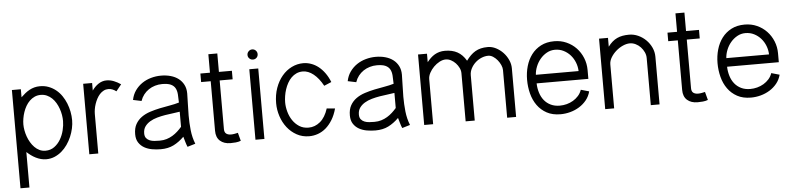

<svg xmlns="http://www.w3.org/2000/svg" viewBox="-47 -878 5481 1325"><g transform="rotate(-5 2693.5 -215.5)"><path d="M48.8 192.4V-488.3H110.8V-432.6Q125 -446.3 139.6 -458.3Q154.3 -470.2 170.4 -479Q186.5 -487.8 204.6 -492.7Q222.7 -497.6 243.7 -497.6Q276.9 -497.6 304.4 -486.8Q332 -476.1 354.5 -457.8Q377 -439.5 393.8 -414.8Q410.6 -390.1 421.9 -362.1Q433.1 -334 439 -304Q444.8 -273.9 444.8 -244.6Q444.8 -217.8 438.5 -188.5Q432.1 -159.2 420.2 -131.1Q408.2 -103 390.6 -77.6Q373 -52.2 350.6 -33.2Q328.1 -14.2 301.3 -2.9Q274.4 8.3 243.7 8.3Q224.6 8.3 206.5 3.4Q188.5 -1.5 171.9 -9.8Q155.3 -18.1 139.9 -29.3Q124.5 -40.5 110.8 -53.2V192.4ZM381.8 -244.6Q381.8 -264.6 378.2 -286.6Q374.5 -308.6 366.9 -330.1Q359.4 -351.6 347.9 -371.1Q336.4 -390.6 321 -405.3Q305.7 -419.9 286.4 -428.7Q267.1 -437.5 243.7 -437.5Q220.2 -437.5 201.2 -428.7Q182.1 -419.9 166.7 -405Q151.4 -390.1 140.1 -370.6Q128.9 -351.1 121.6 -329.6Q114.3 -308.1 110.6 -286.1Q106.9 -264.2 106.9 -244.6Q106.9 -225.6 110.8 -203.9Q114.7 -182.1 122.3 -160.6Q129.9 -139.2 141.6 -119.4Q153.3 -99.6 168.5 -84.2Q183.6 -68.8 202.4 -59.8Q221.2 -50.8 243.7 -50.8Q278.8 -50.8 304.9 -69.8Q331.1 -88.9 348.1 -117.9Q365.2 -147 373.5 -180.9Q381.8 -214.8 381.8 -244.6Z M766.6 -416.5Q755.4 -425.3 741.5 -431.2Q727.5 -437 712.9 -437Q694.8 -437 679.7 -429.2Q664.6 -421.4 652.6 -408.2Q640.6 -395 631.6 -377.9Q622.6 -360.8 616.5 -342.8Q610.4 -324.7 607.4 -306.6Q604.5 -288.6 604.5 -273.4V0H542.5V-488.3H604.5V-436Q613.3 -448.7 624 -459.7Q634.8 -470.7 647.2 -479.2Q659.7 -487.8 674.1 -492.7Q688.5 -497.6 704.6 -497.6Q731 -497.6 755.9 -487.5Q780.8 -477.5 803.2 -461.9Z M1222.2 7.8Q1214.8 -9.3 1209.7 -27.8Q1204.6 -46.4 1199.2 -64Q1164.6 -29.8 1126.5 -10.7Q1088.4 8.3 1037.1 8.3Q1007.3 8.3 977.5 3.2Q947.8 -2 923.8 -15.4Q899.9 -28.8 884.8 -51.8Q869.6 -74.7 869.6 -110.4Q869.6 -151.9 885.3 -179.7Q900.9 -207.5 926.8 -226.1Q952.6 -244.6 986.3 -255.6Q1020 -266.6 1055.4 -273.9Q1090.8 -281.2 1125.7 -287.1Q1160.6 -293 1189.5 -301.8Q1189 -333 1187.3 -358.4Q1185.5 -383.8 1175.8 -401.6Q1166 -419.4 1145 -429.2Q1124 -439 1085 -439Q1059.6 -439 1035.6 -431.9Q1011.7 -424.8 991.7 -411.4Q971.7 -397.9 956.8 -378.7Q941.9 -359.4 933.6 -335L875.5 -347.2Q882.8 -384.3 902.8 -412.4Q922.9 -440.4 950.9 -459.5Q979 -478.5 1012.9 -488Q1046.9 -497.6 1082.5 -497.6Q1118.2 -497.6 1149.2 -488.8Q1180.2 -480 1202.9 -462.6Q1225.6 -445.3 1238.8 -419.4Q1252 -393.6 1252 -359.4Q1252 -324.7 1250.2 -285.9Q1248.5 -247.1 1248.5 -206.5Q1248.5 -154.8 1253.9 -104.2Q1259.3 -53.7 1277.3 -8.8ZM1189.5 -238.3Q1169.9 -234.9 1143.1 -231.7Q1116.2 -228.5 1087.6 -223.9Q1059.1 -219.2 1031.2 -211.4Q1003.4 -203.6 981.4 -190.4Q959.5 -177.2 945.8 -158Q932.1 -138.7 932.1 -110.4Q932.1 -89.4 941.9 -77.4Q951.7 -65.4 966.6 -59.6Q981.4 -53.7 999.8 -52.5Q1018.1 -51.3 1035.2 -51.3Q1061 -51.3 1083 -58.1Q1105 -64.9 1124 -76.4Q1143.1 -87.9 1159.4 -102.8Q1175.8 -117.7 1189.5 -133.8Z M1591.8 -1.5Q1574.7 4.9 1556.4 6.6Q1538.1 8.3 1520 8.3Q1475.1 8.3 1448 -15.6Q1420.9 -39.6 1420.9 -85.9V-429.2H1354.5V-488.3H1420.9V-616.2H1482.9V-488.3H1572.8V-429.2H1482.9V-92.3Q1482.9 -69.8 1495.4 -60.3Q1507.8 -50.8 1528.8 -50.8Q1540.5 -50.8 1553.2 -53.2Q1565.9 -55.7 1576.7 -58.1Z M1759.8 -587.4Q1759.8 -572.8 1749.8 -562.7Q1739.7 -552.7 1724.6 -552.7Q1710.4 -552.7 1700 -562.7Q1689.5 -572.8 1689.5 -587.4Q1689.5 -602.1 1700 -612.5Q1710.4 -623 1724.6 -623Q1739.7 -623 1749.8 -612.5Q1759.8 -602.1 1759.8 -587.4ZM1755.4 0H1693.4V-488.3H1755.4Z M2259.3 -167Q2247.1 -122.1 2226.8 -89.1Q2206.5 -56.2 2181.2 -34.4Q2155.8 -12.7 2126.2 -2.2Q2096.7 8.3 2065.4 8.3Q2018.1 8.3 1979.5 -12.9Q1940.9 -34.2 1913.8 -68.8Q1886.7 -103.5 1872.1 -147.9Q1857.4 -192.4 1857.4 -238.3Q1857.4 -295.9 1874.5 -343.8Q1891.6 -391.6 1920.4 -425.8Q1949.2 -460 1987.3 -478.8Q2025.4 -497.6 2067.4 -497.6Q2095.2 -497.6 2122.1 -488Q2148.9 -478.5 2172.4 -460Q2195.8 -441.4 2215.6 -414.1Q2235.4 -386.7 2249.5 -351.1L2198.7 -329.6Q2169.4 -383.3 2133.3 -412.1Q2097.2 -440.9 2059.1 -440.9Q2035.2 -440.9 2015.4 -431.9Q1995.6 -422.9 1980.2 -407.5Q1964.8 -392.1 1953.4 -371.6Q1941.9 -351.1 1934.6 -328.6Q1927.2 -306.2 1923.6 -283Q1919.9 -259.8 1919.9 -238.3Q1919.9 -207.5 1929 -174.3Q1938 -141.1 1956.3 -113.8Q1974.6 -86.4 2002 -68.8Q2029.3 -51.3 2066.4 -51.3Q2110.4 -51.3 2146.5 -81.3Q2182.6 -111.3 2202.1 -172.4Z M2709.5 7.8Q2702.1 -9.3 2697 -27.8Q2691.9 -46.4 2686.5 -64Q2651.9 -29.8 2613.8 -10.7Q2575.7 8.3 2524.4 8.3Q2494.6 8.3 2464.8 3.2Q2435.1 -2 2411.1 -15.4Q2387.2 -28.8 2372.1 -51.8Q2356.9 -74.7 2356.9 -110.4Q2356.9 -151.9 2372.6 -179.7Q2388.2 -207.5 2414.1 -226.1Q2439.9 -244.6 2473.6 -255.6Q2507.3 -266.6 2542.7 -273.9Q2578.1 -281.2 2613 -287.1Q2647.9 -293 2676.8 -301.8Q2676.3 -333 2674.6 -358.4Q2672.9 -383.8 2663.1 -401.6Q2653.3 -419.4 2632.3 -429.2Q2611.3 -439 2572.3 -439Q2546.9 -439 2522.9 -431.9Q2499 -424.8 2479 -411.4Q2459 -397.9 2444.1 -378.7Q2429.2 -359.4 2420.9 -335L2362.8 -347.2Q2370.1 -384.3 2390.1 -412.4Q2410.2 -440.4 2438.2 -459.5Q2466.3 -478.5 2500.2 -488Q2534.2 -497.6 2569.8 -497.6Q2605.5 -497.6 2636.5 -488.8Q2667.5 -480 2690.2 -462.6Q2712.9 -445.3 2726.1 -419.4Q2739.3 -393.6 2739.3 -359.4Q2739.3 -324.7 2737.5 -285.9Q2735.8 -247.1 2735.8 -206.5Q2735.8 -154.8 2741.2 -104.2Q2746.6 -53.7 2764.6 -8.8ZM2676.8 -238.3Q2657.2 -234.9 2630.4 -231.7Q2603.5 -228.5 2575 -223.9Q2546.4 -219.2 2518.6 -211.4Q2490.7 -203.6 2468.8 -190.4Q2446.8 -177.2 2433.1 -158Q2419.4 -138.7 2419.4 -110.4Q2419.4 -89.4 2429.2 -77.4Q2439 -65.4 2453.9 -59.6Q2468.8 -53.7 2487.1 -52.5Q2505.4 -51.3 2522.5 -51.3Q2548.3 -51.3 2570.3 -58.1Q2592.3 -64.9 2611.3 -76.4Q2630.4 -87.9 2646.7 -102.8Q2663.1 -117.7 2676.8 -133.8Z M2924.3 -488.3V-429.7Q2936.5 -445.3 2949.7 -457.8Q2962.9 -470.2 2977.8 -479Q2992.7 -487.8 3010.5 -492.7Q3028.3 -497.6 3049.3 -497.6Q3099.6 -497.6 3135.3 -478Q3170.9 -458.5 3195.8 -416Q3210.9 -436.5 3226.3 -451.7Q3241.7 -466.8 3259.3 -477.1Q3276.9 -487.3 3297.9 -492.4Q3318.8 -497.6 3345.7 -497.6Q3375 -497.6 3402.6 -483.4Q3430.2 -469.2 3451.7 -446.5Q3473.1 -423.8 3486.1 -395Q3499 -366.2 3499 -337.4V0H3437V-330.1Q3437 -346.2 3428.7 -365Q3420.4 -383.8 3407.2 -399.9Q3394 -416 3377.4 -426.8Q3360.8 -437.5 3343.8 -437.5Q3320.3 -437.5 3296.6 -427.5Q3272.9 -417.5 3254.4 -400.4Q3235.8 -383.3 3224.1 -360.8Q3212.4 -338.4 3212.4 -313.5V0H3149.4V-333.5Q3149.4 -352.1 3140.6 -370.4Q3131.8 -388.7 3117.7 -403.8Q3103.5 -418.9 3085.7 -428.2Q3067.9 -437.5 3049.3 -437.5Q3028.3 -437.5 3006.3 -425.8Q2984.4 -414.1 2966.1 -395.8Q2947.8 -377.4 2936 -355.2Q2924.3 -333 2924.3 -311.5V0H2862.3V-488.3Z M4016.6 -131.8Q4007.8 -97.7 3986.6 -71.5Q3965.3 -45.4 3936.5 -27.6Q3907.7 -9.8 3874 -0.7Q3840.3 8.3 3806.2 8.3Q3751 8.3 3711.4 -13.2Q3671.9 -34.7 3646.2 -70.6Q3620.6 -106.4 3608.6 -152.6Q3596.7 -198.7 3596.7 -248.5Q3596.7 -297.9 3609.6 -342.8Q3622.6 -387.7 3648.4 -422.1Q3674.3 -456.5 3713.6 -477.1Q3752.9 -497.6 3806.2 -497.6Q3852.1 -497.6 3890.9 -480.2Q3929.7 -462.9 3958 -433.1Q3986.3 -403.3 4002.4 -363.8Q4018.6 -324.2 4018.6 -279.8V-218.3H3660.2Q3661.1 -184.1 3670.7 -153.6Q3680.2 -123 3698.5 -100.3Q3716.8 -77.6 3743.9 -64.5Q3771 -51.3 3806.6 -51.3Q3831.1 -51.3 3855 -57.6Q3878.9 -64 3899.4 -76.2Q3919.9 -88.4 3936 -106.4Q3952.1 -124.5 3960 -147.9ZM3956.1 -277.8Q3955.1 -308.6 3943.8 -337.4Q3932.6 -366.2 3912.8 -388.7Q3893.1 -411.1 3866 -424.8Q3838.9 -438.5 3806.2 -438.5Q3775.4 -438.5 3749.3 -423.8Q3723.1 -409.2 3703.9 -386.2Q3684.6 -363.3 3673.1 -334.5Q3661.6 -305.7 3660.2 -277.8Z M4178.2 -488.3V-427.2Q4192.9 -446.8 4208.3 -460.2Q4223.6 -473.6 4241.5 -481.9Q4259.3 -490.2 4279.8 -493.9Q4300.3 -497.6 4324.7 -497.6Q4357.4 -497.6 4387.7 -483.9Q4418 -470.2 4441.4 -447Q4464.8 -423.8 4478.8 -393.6Q4492.7 -363.3 4492.7 -330.1V0H4432.1V-326.7Q4432.1 -347.2 4423.1 -366.9Q4414.1 -386.7 4399.2 -402.6Q4384.3 -418.5 4364.7 -428Q4345.2 -437.5 4324.7 -437.5Q4301.8 -437.5 4276.1 -426Q4250.5 -414.6 4228.8 -395.5Q4207 -376.5 4192.6 -352.5Q4178.2 -328.6 4178.2 -303.7V0H4116.2V-488.3Z M4827.6 -1.5Q4810.5 4.9 4792.2 6.6Q4773.9 8.3 4755.9 8.3Q4710.9 8.3 4683.8 -15.6Q4656.7 -39.6 4656.7 -85.9V-429.2H4590.3V-488.3H4656.7V-616.2H4718.8V-488.3H4808.6V-429.2H4718.8V-92.3Q4718.8 -69.8 4731.2 -60.3Q4743.7 -50.8 4764.6 -50.8Q4776.4 -50.8 4789.1 -53.2Q4801.8 -55.7 4812.5 -58.1Z M5335.9 -131.8Q5327.1 -97.7 5305.9 -71.5Q5284.7 -45.4 5255.9 -27.6Q5227.1 -9.8 5193.4 -0.7Q5159.7 8.3 5125.5 8.3Q5070.3 8.3 5030.8 -13.2Q4991.2 -34.7 4965.6 -70.6Q4939.9 -106.4 4928 -152.6Q4916 -198.7 4916 -248.5Q4916 -297.9 4929 -342.8Q4941.9 -387.7 4967.8 -422.1Q4993.7 -456.5 5033 -477.1Q5072.3 -497.6 5125.5 -497.6Q5171.4 -497.6 5210.2 -480.2Q5249 -462.9 5277.3 -433.1Q5305.7 -403.3 5321.8 -363.8Q5337.9 -324.2 5337.9 -279.8V-218.3H4979.5Q4980.5 -184.1 4990 -153.6Q4999.5 -123 5017.8 -100.3Q5036.1 -77.6 5063.2 -64.5Q5090.3 -51.3 5126 -51.3Q5150.4 -51.3 5174.3 -57.6Q5198.2 -64 5218.8 -76.2Q5239.3 -88.4 5255.4 -106.4Q5271.5 -124.5 5279.3 -147.9ZM5275.4 -277.8Q5274.4 -308.6 5263.2 -337.4Q5252 -366.2 5232.2 -388.7Q5212.4 -411.1 5185.3 -424.8Q5158.2 -438.5 5125.5 -438.5Q5094.7 -438.5 5068.6 -423.8Q5042.5 -409.2 5023.2 -386.2Q5003.9 -363.3 4992.4 -334.5Q4981 -305.7 4979.5 -277.8Z"/></g></svg>

Font: SengBuhan
Style: Regular
Weight: 400
Designer: John M. Durdin
Foundry: Lao Script for Windows
Version: Version 1.400